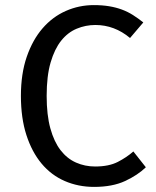

<svg xmlns="http://www.w3.org/2000/svg" viewBox="-20 -721 611 753"><path d="M353 -68Q407 -68 442 -86Q477 -104 503 -127L552 -65Q520 -34 470.5 -11Q421 12 349 12Q287 12 234 -11Q181 -34 143 -79.5Q105 -125 83.5 -191.5Q62 -258 62 -345Q62 -432 85 -498.5Q108 -565 147 -610Q186 -655 238 -678Q290 -701 348 -701Q381 -701 408 -696.5Q435 -692 458 -683.5Q481 -675 501.5 -662Q522 -649 542 -633L490 -572Q429 -623 354 -623Q316 -623 281 -608.5Q246 -594 220 -561.5Q194 -529 178.5 -476Q163 -423 163 -345Q163 -270 177.5 -217.5Q192 -165 217.5 -132Q243 -99 278 -83.5Q313 -68 353 -68Z"/></svg>

Font: Feura Sans
Style: Regular
Weight: 400
Designer: Carrois Corporate & Edenspiekermann
Foundry: Carrois Corporate GbR & Edenspiekermann AG
Version: Version 1.001